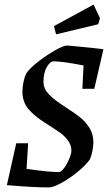

<svg xmlns="http://www.w3.org/2000/svg" viewBox="-20 -810 472 839"><path d="M340 -422 345 -524Q252 -542 214 -542Q199 -542 184.5 -517Q170 -492 170 -452Q170 -425 188.5 -403.5Q207 -382 242 -358L269 -340Q308 -315 331.5 -296Q355 -277 371.5 -250Q388 -223 388 -188Q388 -171 383.5 -149Q379 -127 373 -114Q356 -89 320.5 -60Q285 -31 249 -11Q213 9 194 9Q124 9 10 -1L51 -184H103L96 -72Q194 -58 237 -58Q247 -58 260 -75.5Q273 -93 282.5 -116Q292 -139 292 -151Q292 -176 277 -196Q262 -216 244 -229Q226 -242 182 -270Q132 -301 105 -332.5Q78 -364 78 -410Q78 -429 82.5 -451Q87 -473 94 -488Q108 -510 145 -539Q182 -568 219.5 -589.5Q257 -611 273 -611Q280 -611 388 -600Q418 -596 432 -595L392 -422ZM216 -696 389 -790 417 -730 409 -704 225 -660Z"/></svg>

Font: Grenze
Style: Italic
Weight: 400
Italic angle: -10°
Designer: Renata Polastri
Foundry: Omnibus-Type
Version: Version 1.002; ttfautohint (v1.8)